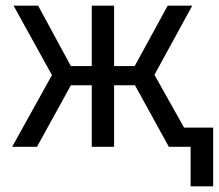

<svg xmlns="http://www.w3.org/2000/svg" viewBox="-20 -520 775 680"><path d="M23 0H111L231 -218H305V0H384V-218H458L578 0H655V140H735V-68H632L527 -255L661 -500H574L457 -286H384V-500H305V-286H231L115 -500H28L164 -254Z"/></svg>

Font: Finlandica
Style: Regular
Weight: 400
Designer: Niklas Ekholm, Juho Hiilivirta, Jaakko Suomalainen
Foundry: Helsinki Type Studio
Version: Version 2.000;Glyphs 3.2 (3202)